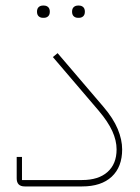

<svg xmlns="http://www.w3.org/2000/svg" viewBox="-20 -670 504 690"><path d="M69 0Q40 0 40 -29V-106H59V-23H275Q334 -23 366.5 -52Q399 -81 399 -133Q399 -165 383.5 -199Q368 -233 334 -273L170 -465L187 -479L351 -287Q387 -245 403 -206.5Q419 -168 419 -133Q419 -70 381.5 -35Q344 0 275 0ZM260 -606Q251 -606 245 -611.5Q239 -617 239 -628Q239 -639 245 -644.5Q251 -650 260 -650H264Q273 -650 279 -644.5Q285 -639 285 -628Q285 -617 279 -611.5Q273 -606 264 -606ZM134 -606Q125 -606 119 -611.5Q113 -617 113 -628Q113 -639 119 -644.5Q125 -650 134 -650H138Q147 -650 153 -644.5Q159 -639 159 -628Q159 -617 153 -611.5Q147 -606 138 -606Z"/></svg>

Font: IBM Plex Sans Arabic Thin
Style: Regular
Weight: 100
Designer: Mike Abbink, Paul van der Laan, Pieter van Rosmalen, Wael Morcos, Khajak Apelian
Foundry: Bold Monday
Version: Version 1.101